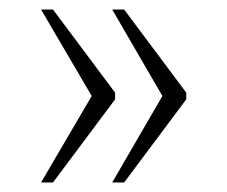

<svg xmlns="http://www.w3.org/2000/svg" viewBox="-20 -471 476 402"><path d="M215 -89H240L370 -263V-277L240 -451H215L320 -270ZM66 -89H91L221 -263V-277L91 -451H66L172 -270Z"/></svg>

Font: Noto Serif Hebrew SemiCondensed ExtraLight
Style: Regular
Weight: 200
Width: 4
Designer: Monotype Design Team
Foundry: Monotype Imaging Inc.
Version: Version 2.004